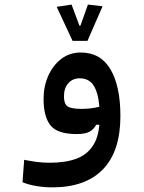

<svg xmlns="http://www.w3.org/2000/svg" viewBox="-20 -581 626 837"><path d="M208 235.8Q173.3 235.8 138.4 230Q103.5 224.1 78.1 213.4L85.4 115.7Q114.3 121.6 140.4 125Q166.5 128.4 199.2 128.4Q265.6 128.4 314 110.4Q362.3 92.3 388.4 48.8Q414.6 5.4 414.6 -70.3Q414.6 -133.3 404.3 -170.4Q394 -207.5 375 -223.6Q356 -239.7 328.6 -239.7Q296.4 -239.7 277.6 -218Q258.8 -196.3 258.8 -161.1Q258.8 -129.4 273.7 -117.9Q288.6 -106.4 335.4 -106.4Q367.2 -106.4 394.3 -111.6Q421.4 -116.7 460 -126.5L454.6 -37.1H399.4Q389.2 -17.6 370.6 -7.1Q352.1 3.4 314 3.4Q229.5 3.4 199.7 -34.9Q169.9 -73.2 169.9 -149.9Q169.9 -204.1 190.2 -250Q210.4 -295.9 246.8 -324Q283.2 -352.1 332 -352.1Q418.5 -352.1 461.7 -278.6Q504.9 -205.1 504.9 -75.2Q504.9 78.6 428.7 157.2Q352.5 235.8 208 235.8ZM296.4 -402.8 227.1 -551.3 292 -561 326.2 -469.2H334L347.2 -437H319.3L363.3 -561L427.2 -553.7L361.3 -402.8Z"/></svg>

Font: Cascadia Mono Medium
Style: Regular
Weight: 500
Monospace: yes
Designer: Aaron Bell
Foundry: Saja Typeworks
Version: Version 2407.024